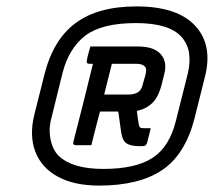

<svg xmlns="http://www.w3.org/2000/svg" viewBox="-20 -780 667 599"><path d="M406 -760Q533 -760 589 -699.5Q645 -639 619 -539L587 -411Q558 -298 486 -249.5Q414 -201 289 -201Q212 -201 161 -228.5Q110 -256 90.5 -306Q71 -356 87 -422L118 -545Q145 -655 215 -707.5Q285 -760 406 -760ZM404 -708Q298 -708 246.5 -669Q195 -630 175 -552L140 -410Q131 -377 138 -344Q145 -311 164 -293Q207 -253 302 -253Q403 -253 456 -287.5Q509 -322 529 -404L566 -551Q574 -585 570 -613.5Q566 -642 547 -664Q509 -708 404 -708ZM410 -635Q460 -635 481 -611.5Q502 -588 493 -551L485 -519Q475 -478 455.5 -459Q436 -440 407 -434Q408 -424 409.5 -413.5Q411 -403 413 -392Q414 -385 417 -382.5Q420 -380 429 -380H450Q448 -369 444.5 -356.5Q441 -344 439 -335Q436 -324 426 -324H416Q388 -324 375 -332.5Q362 -341 358 -367Q356 -384 353.5 -400Q351 -416 349 -432H292Q288 -418 285 -406Q280 -387 275 -367Q270 -347 265 -327H217Q206 -327 209 -338Q225 -399 240 -459.5Q255 -520 270 -581H259Q248 -581 251 -592Q253 -603 256 -614Q259 -625 262 -635ZM405 -581H329Q323 -557 317 -533Q311 -509 305 -485H381Q398 -485 410 -492Q422 -499 426 -519L434 -547Q436 -556 436 -562Q436 -568 432 -572Q425 -581 405 -581Z"/></svg>

Font: Recursive Mn Lnr St
Style: Italic
Weight: 400
Italic angle: -15°
Monospace: yes
Version: Version 1.079;hotconv 1.0.112;makeotfexe 2.5.65598; ttfautoh